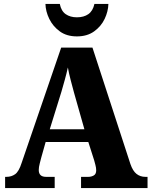

<svg xmlns="http://www.w3.org/2000/svg" viewBox="-20 -956 770 976"><path d="M6 0V-57H13Q38 -57 57 -70.5Q76 -84 90 -128L291 -714H450L643 -122Q655 -87 674 -72Q693 -57 719 -57H730V0H392V-57H429Q444 -57 456.5 -64Q469 -71 469 -90Q469 -103 465 -117.5Q461 -132 459 -140L429 -234H212L190 -156Q187 -144 182 -125Q177 -106 177 -92Q177 -57 214 -57H258V0ZM233 -299H409L356 -486Q348 -516 339.5 -548Q331 -580 325 -613Q318 -581 309 -549Q300 -517 292 -489ZM371 -771Q319 -771 284 -796.5Q249 -822 230.5 -860Q212 -898 211 -936H284Q291 -900 314 -884Q337 -868 371 -868Q406 -868 429 -884Q452 -900 460 -936H531Q530 -898 512 -860Q494 -822 458.5 -796.5Q423 -771 371 -771Z"/></svg>

Font: Noto Serif Armenian SemiCondensed ExtraBold
Style: Regular
Weight: 800
Width: 4
Designer: Monotype Design Team
Foundry: Monotype Imaging Inc.
Version: Version 2.008; ttfautohint (v1.8.4.7-5d5b)